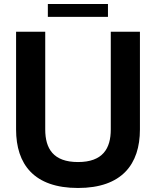

<svg xmlns="http://www.w3.org/2000/svg" viewBox="-20 -921 777 955"><path d="M368 14C586 14 676 -104 676 -277V-763H531V-277C531 -182 491 -115 368 -115C245 -115 205 -182 205 -277V-763H60V-277C60 -104 149 14 368 14ZM218 -837H517V-901H218Z"/></svg>

Font: Swile Sans
Style: Bold
Weight: 700
Designer: Lord
Foundry: Lord
Version: Version 1.477;FEAKit 1.0